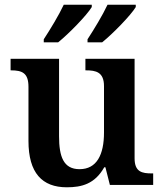

<svg xmlns="http://www.w3.org/2000/svg" viewBox="-20 -786 695 816"><path d="M352 -606H414C459 -642 536 -721 557 -756V-766H437C416 -721 380 -662 352 -619ZM166 -606H227C272 -642 349 -721 370 -756V-766H251C230 -721 194 -662 166 -619ZM264 10C327 10 383 -4 423 -75H428L447 0H631V-49H625C584 -49 552 -55 552 -113V-536H343V-487H346C387 -487 422 -480 422 -420V-223C422 -128 391 -67 318 -67C250 -67 231 -120 231 -207V-536H25V-487H27C74 -487 101 -476 101 -417V-187C101 -51 159 10 264 10Z"/></svg>

Font: Noto Serif Semi
Style: Regular
Weight: 600
Designer: Monotype Design Team
Foundry: Monotype Imaging Inc.
Version: Version 1.002